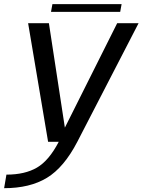

<svg xmlns="http://www.w3.org/2000/svg" viewBox="-58 -706 710 956"><path d="M181.5 0 82 -590.5H185.5L265 -70.5L525.5 -590.5H632L327 0Q260.5 128 175.5 179.5Q90.5 231 -37.5 231L-26 163.5Q66 163.5 126 128.5Q186 93.5 234.5 0ZM196 -647 203 -685.5H547.5L540.5 -647Z"/></svg>

Font: Anybody ExtraExpanded Regular
Style: Italic
Weight: 400
Width: 8
Italic angle: -10°
Designer: Tyler Finck
Foundry: Etcetera Type Company
Version: Version 1.010; ttfautohint (v1.8.3) -l 8 -r 50 -G 200 -x 14 